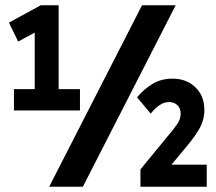

<svg xmlns="http://www.w3.org/2000/svg" viewBox="-20 -710 823 730"><path d="M33 -290V-371H112V-586L49 -552L14 -624L135 -690H203V-371H284V-290ZM167 0 520 -690H648L295 0ZM514 0V-66L615 -189Q641 -219 654 -238.5Q667 -258 667 -278Q667 -298 654.5 -310Q642 -322 623 -322Q603 -322 585.5 -309.5Q568 -297 553 -278L501 -340Q527 -371 560 -391Q593 -411 636 -411Q689 -411 723 -378Q757 -345 757 -292Q757 -251 734.5 -214.5Q712 -178 671 -131L632 -84H766V0Z"/></svg>

Font: Radio Canada Condensed SemiBold
Style: Regular
Weight: 600
Width: 3
Designer: Charles Daoud, Etienne Aubert Bonn, Alexandre Saumier Demers, Jacques Le Bailly
Foundry: Radio-Canada
Version: Version 2.104; ttfautohint (v1.8.4.7-5d5b);gftools[0.9.28.de